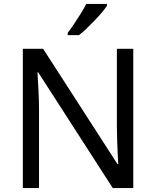

<svg xmlns="http://www.w3.org/2000/svg" viewBox="-20 -964 800 984"><path d="M663 0H558L176 -593H172Q174 -558 177 -506Q180 -454 180 -399V0H97V-714H201L582 -123H586Q585 -139 583.5 -171Q582 -203 580.5 -241Q579 -279 579 -311V-714H663ZM528 -934Q519 -920 502 -900Q485 -880 464.5 -858.5Q444 -837 423.5 -817.5Q403 -798 385 -784H327V-796Q342 -815 359.5 -841Q377 -867 394 -894.5Q411 -922 422 -944H528Z"/></svg>

Font: Noto Sans Hanifi Rohingya
Style: Regular
Weight: 400
Designer: Monotype Design Team and DaltonMaag
Foundry: Google LLC
Version: Version 2.101